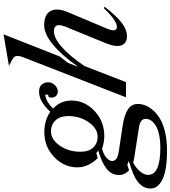

<svg xmlns="http://www.w3.org/2000/svg" viewBox="-30 -800 997 1124"><g transform="rotate(-90 469.0 -238.5)"><path d="M478 -472.2Q440.4 -472.2 395 -426.8Q441.9 -382.8 441.9 -318.8Q441.9 -241.7 381.1 -184.3Q320.3 -127 234.9 -127Q197.8 -127 159.2 -140.1Q124 -130.4 106 -113.3Q87.9 -96.2 87.9 -81.1Q87.9 -65.4 101.8 -55.7Q115.7 -45.9 150.9 -41L292 -20Q357.9 -9.8 389.9 11.2Q421.9 32.2 421.9 69.8Q421.9 90.8 413.8 112.5Q405.8 134.3 385.5 157.7Q365.2 181.2 335.4 199.2Q305.7 217.3 257.6 228.8Q209.5 240.2 149.9 240.2Q33.2 240.2 -20 213.6Q-73.2 187 -73.2 144Q-73.2 106.4 -44.7 78.6Q-16.1 50.8 44.9 30.8L87.9 16.1L65.9 7.8L33.2 18.1Q5.9 -7.8 5.9 -41Q5.9 -84.5 43.2 -113.8Q80.6 -143.1 148.9 -162.1L134.8 -173.8L105 -165Q50.8 -220.7 50.8 -285.2Q50.8 -361.8 110.8 -419.9Q170.9 -478 256.8 -478Q326.7 -478 376 -442.9Q435.5 -508.8 494.1 -508.8Q522.9 -508.8 535.9 -492.7Q548.8 -476.6 548.8 -455.1Q548.8 -432.6 531.7 -415.8Q514.6 -398.9 495.1 -398.9Q480.5 -398.9 470 -408.4Q459.5 -418 459 -435.1Q459 -448.2 464.8 -454.1L475.1 -455.1ZM142.1 -266.1Q142.1 -218.3 166.5 -192.1Q190.9 -166 231 -166Q277.8 -166 314.5 -217.8Q351.1 -269.5 351.1 -337.9Q351.1 -385.3 326.2 -412.1Q301.3 -439 261.2 -439Q213.9 -439 178 -387.7Q142.1 -336.4 142.1 -266.1ZM6.8 129.9Q6.8 201.2 166 201.2Q203.1 201.2 232.9 195.8Q262.7 190.4 281.2 181.6Q299.8 172.9 312.3 161.4Q324.7 149.9 329.8 138.4Q335 127 335 115.2Q335 82.5 279.8 75.2L108.9 48.8Q89.4 45.4 79.1 42Q51.8 54.7 29.3 79.6Q6.8 104.5 6.8 129.9Z M862.8 -110.8Q838.9 -53.2 874 -53.2Q909.7 -53.2 982.9 -129.9L990.7 -125Q939.9 -58.1 898.7 -26.1Q857.4 5.9 817.9 5.9Q778.3 5.9 765.9 -24.7Q753.4 -55.2 775.9 -113.8L876 -358.9Q888.2 -393.6 879.9 -407.7Q871.6 -421.9 847.7 -421.9Q807.6 -421.9 755.4 -376Q703.1 -330.1 644 -243.2L549.8 0H460.9L695.8 -603Q706.1 -630.4 702.1 -643.8Q698.2 -657.2 677.7 -668L645 -685.1L829.6 -716.8L699.7 -387.2L662.6 -339.8L640.6 -284.2H642.6Q707.5 -377 770 -428Q832.5 -479 882.8 -479Q946.3 -479 966.3 -440.7Q986.3 -402.3 958 -336.9Z"/></g></svg>

Font: Redaction
Style: Italic
Weight: 400
Designer: Jeremy Mickel / Forest Young
Foundry: MCKL
Version: Version 2.001;hotconv 1.0.113;makeotfexe 2.5.65598 DEVELOPME